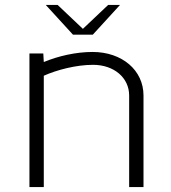

<svg xmlns="http://www.w3.org/2000/svg" viewBox="-20 -756 690 776"><path d="M165 -736 275 -615.8H355L465 -736H417L315 -639.4L213 -736ZM99 0H157V-449.9C208.7 -473.1 287.1 -494 356 -494C440.7 -494 502 -441.9 502 -370V0H560V-370C560 -472.1 473.5 -546 354 -546C286.6 -546 214.8 -529.3 157 -505.3L155 -540H99Z"/></svg>

Font: Resamitz
Style: Regular
Weight: 500
Designer: gluk
Foundry: gluk
Version: Version 0.047